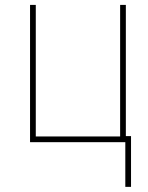

<svg xmlns="http://www.w3.org/2000/svg" viewBox="-20 -565 588 763"><path d="M480.1 0H99.4V-545.5H122.2V-22.7H457.4V-545.5H480.1ZM500.7 177.6H478V-24.1H500.7Z"/></svg>

Font: Linik Sans Thin
Style: Regular
Weight: 100
Designer: Fonts by Rasmus Andersson / Changes by Cristiano Sobral with parts from Marc Monis
Foundry: rsms
Version: Version 3.020; ttfautohint (v1.6)